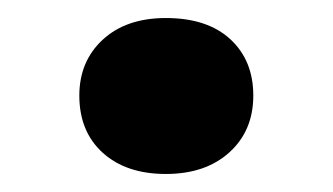

<svg xmlns="http://www.w3.org/2000/svg" viewBox="-20 -413 369 213"><path d="M164 -220Q120 -220 94 -243.5Q68 -267 68 -307Q68 -345 94 -369Q120 -393 164 -393Q210 -393 235.5 -369.5Q261 -346 261 -307Q261 -268 234.5 -244Q208 -220 164 -220Z"/></svg>

Font: Literata 18pt
Style: Bold
Weight: 700
Designer: Latin by Veronika Burian and Jose Scaglione. Greek by Irene Vlachou. Cyrillic by Vera Evstafieva.
Foundry: TypeTogether
Version: Version 3.103;gftools[0.9.29]